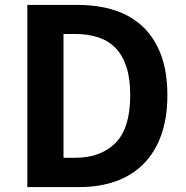

<svg xmlns="http://www.w3.org/2000/svg" viewBox="-20 -760 754 780"><path d="M91 -740H294Q379 -740 446.5 -718Q514 -696 561.5 -650.5Q609 -605 634.5 -536Q660 -467 660 -373Q660 -280 634.5 -210Q609 -140 562.5 -93.5Q516 -47 450 -23.5Q384 0 302 0H91ZM285 -119Q389 -119 449 -179Q509 -239 509 -373Q509 -441 493.5 -488.5Q478 -536 449 -565.5Q420 -595 378.5 -608.5Q337 -622 285 -622H238V-119Z"/></svg>

Font: Kinto Sans
Style: Bold
Weight: 700
Designer: Authors: Ryoko NISHIZUKA  (kana & ideographs); Paul D. Hunt (Latin, Greek & Cyrillic); Wenlong ZHANG  (bopomofo); Sandol
Foundry: Adobe Systems Incorporated, ookami Inc.
Version: Version 0.001